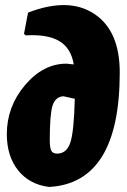

<svg xmlns="http://www.w3.org/2000/svg" viewBox="-20 -728 503 760"><path d="M174 12Q96 2 51.5 -54Q7 -110 7 -197Q7 -306 79 -391Q151 -476 243 -476Q254 -475 272 -473Q261 -538 214.5 -565.5Q168 -593 81 -588L75 -594L91 -678Q251 -740 352.5 -673.5Q454 -607 454 -441Q454 -3 174 12ZM177 -174Q177 -143 183 -131.5Q189 -120 206 -120Q244 -120 258.5 -164Q273 -208 276 -337L231 -347Q199 -345 188 -310Q177 -275 177 -174Z"/></svg>

Font: Alegreya Sans Black
Style: Italic
Weight: 900
Italic angle: -7°
Designer: Juan Pablo del Peral
Foundry: Huerta Tipografica
Version: Version 2.007